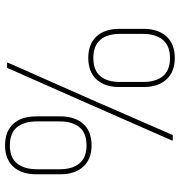

<svg xmlns="http://www.w3.org/2000/svg" viewBox="4 -707 711 759"><g transform="rotate(90 359.5 -327.5)"><path d="M231 0Q229 0 228 -1Q227 -2 228 -4L374 -334L513 -653Q513 -655 517 -655H532Q537 -655 535 -651L394 -330L249 -2Q248 0 246 0ZM209 -321Q154 -321 124 -353.5Q94 -386 94 -444V-539Q94 -597 124 -630Q154 -663 209 -663Q264 -663 294 -630Q324 -597 324 -539V-444Q324 -386 294 -353.5Q264 -321 209 -321ZM209 -341Q258 -341 281 -368.5Q304 -396 304 -446V-538Q304 -588 281 -616Q258 -644 209 -644Q161 -644 137.5 -615.5Q114 -587 114 -538V-446Q114 -396 137.5 -368.5Q161 -341 209 -341ZM555 8Q499 8 469.5 -24.5Q440 -57 440 -116V-210Q440 -268 469.5 -301Q499 -334 555 -334Q609 -334 639 -301Q669 -268 669 -210V-116Q669 -57 639 -24.5Q609 8 555 8ZM555 -11Q603 -11 626 -39.5Q649 -68 649 -117V-209Q649 -258 626 -286Q603 -314 555 -314Q506 -314 483 -286Q460 -258 460 -209V-117Q460 -67 483 -39Q506 -11 555 -11Z"/></g></svg>

Font: Sofia Sans Condensed Thin
Style: Italic
Weight: 250
Italic angle: -9°
Version: Version 4.100